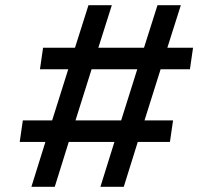

<svg xmlns="http://www.w3.org/2000/svg" viewBox="-20 -720 764 740"><path d="M509 -453H333L271 -256H447ZM134 -453 146 -536H269L321 -700H411L359 -536H535L587 -700H677L625 -536H724L712 -453H599L537 -256H647L635 -173H511L457 0H367L421 -173H245L191 0H101L155 -173H56L68 -256H181L243 -453Z"/></svg>

Font: Lexend
Style: Italic
Weight: 400
Italic angle: -8.13011°
Designer: Bonnie Shaver-Troup, Thomas Jockin
Foundry: Lexend
Version: Version 1.007